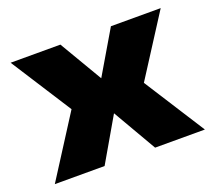

<svg xmlns="http://www.w3.org/2000/svg" viewBox="-92 -622 833 743"><g transform="rotate(-20 325.0 -250.0)"><path d="M16 0 176 -250.5 16 -500H221L328 -318.5H322L429 -500H634L474 -250.5L634 0H429L322 -184.5H328L221 0Z"/></g></svg>

Font: Trispace Thin ExtraBold
Style: Regular
Weight: 800
Version: Version 1.210